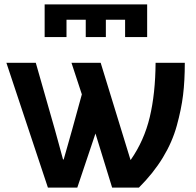

<svg xmlns="http://www.w3.org/2000/svg" viewBox="-20 -847 884 867"><path d="M8.8 -563.5H141.6L227.5 -262.7Q232.4 -243.2 245.1 -198.7Q257.8 -154.3 264.6 -127H267.6Q273.4 -149.4 286.6 -193.8Q299.8 -238.3 306.6 -264.6L349.6 -420.9L302.7 -563.5H434.6L569.3 -125H570.3Q630.9 -211.9 656.2 -317.9Q681.6 -423.8 682.6 -563.5H814.5Q814.5 -481.4 806.6 -417.5Q798.8 -353.5 778.3 -279.3Q757.8 -205.1 715.3 -135.3Q672.9 -65.4 607.4 0H486.3L411.1 -244.1L329.1 0H196.3ZM181.6 -679.7V-827.1H644.5V-679.7H544.9V-757.8H458V-679.7H367.2V-757.8H280.3V-679.7Z"/></svg>

Font: Gothic A1
Style: Bold
Weight: 700
Version: Version 2.50